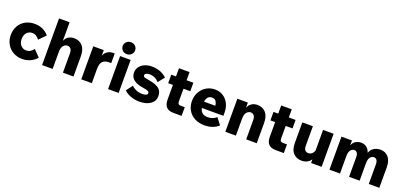

<svg xmlns="http://www.w3.org/2000/svg" viewBox="20 -1761 5840 2785"><g transform="rotate(20 2940.0 -368.5)"><path d="M437 -184 535 -84Q495 -37 437 -10.5Q379 16 314 16Q235 16 173 -19Q111 -54 75.5 -115.5Q40 -177 40 -255Q40 -335 74.5 -396Q109 -457 170.5 -491.5Q232 -526 313 -526Q450 -526 534 -427L435 -326Q410 -358 384.5 -374Q359 -390 326 -390Q275 -390 241.5 -353.5Q208 -317 208 -255Q208 -194 242 -157Q276 -120 326 -120Q360 -120 387.5 -136.5Q415 -153 437 -184Z M1101 0H938V-296Q938 -343 919 -367Q900 -391 868 -391Q833 -391 806 -360Q779 -329 779 -259V0H616V-720H779V-433Q795 -470 818.5 -490Q842 -510 869 -518Q896 -526 920 -526Q1004 -526 1052.5 -471Q1101 -416 1101 -312Z M1549 -519V-370H1517Q1449 -370 1416.5 -334.5Q1384 -299 1384 -219V0H1221V-510H1383V-423Q1398 -461 1422.5 -482Q1447 -503 1474 -511Q1501 -519 1525 -519Z M1812 -661Q1812 -623 1784.5 -596Q1757 -569 1716 -569Q1675 -569 1647.5 -596Q1620 -623 1620 -661Q1620 -699 1647.5 -726Q1675 -753 1716 -753Q1757 -753 1784.5 -726Q1812 -699 1812 -661ZM1798 0H1635V-510H1798Z M1883 -71 1957 -169Q1987 -139 2029.5 -121Q2072 -103 2125 -103Q2160 -103 2182 -113.5Q2204 -124 2204 -142Q2204 -162 2184.5 -172.5Q2165 -183 2112 -191Q2007 -206 1956.5 -246.5Q1906 -287 1906 -356Q1906 -406 1934 -444Q1962 -482 2011 -504Q2060 -526 2123 -526Q2192 -526 2251.5 -503.5Q2311 -481 2353 -439L2275 -341Q2216 -408 2128 -408Q2096 -408 2076.5 -397Q2057 -386 2057 -368Q2057 -356 2063.5 -348.5Q2070 -341 2089.5 -336Q2109 -331 2149 -324Q2259 -307 2307.5 -266.5Q2356 -226 2356 -153Q2356 -76 2292 -30Q2228 16 2121 16Q2051 16 1986.5 -7.5Q1922 -31 1883 -71Z M2770 0H2646Q2570 0 2534 -38Q2498 -76 2498 -154V-379H2425V-510H2498V-636H2661V-510H2766V-379H2661V-186Q2661 -157 2671.5 -145.5Q2682 -134 2708 -134H2770Z M3264 -161 3342 -60Q3258 16 3127 16Q3040 16 2975 -18Q2910 -52 2873.5 -113Q2837 -174 2837 -254Q2837 -332 2871 -393.5Q2905 -455 2964.5 -490.5Q3024 -526 3100 -526Q3169 -526 3223 -491.5Q3277 -457 3308 -397Q3339 -337 3339 -261V-208H3007Q3027 -111 3132 -111Q3175 -111 3208 -125Q3241 -139 3264 -161ZM3096 -401Q3020 -401 3005 -305H3179Q3170 -401 3096 -401Z M3930 0H3767V-296Q3767 -343 3748 -367Q3729 -391 3697 -391Q3662 -391 3635 -360Q3608 -329 3608 -259V0H3445V-510H3607V-430Q3622 -468 3646.5 -489Q3671 -510 3698 -518Q3725 -526 3749 -526Q3833 -526 3881.5 -471Q3930 -416 3930 -312Z M4348 0H4224Q4148 0 4112 -38Q4076 -76 4076 -154V-379H4003V-510H4076V-636H4239V-510H4344V-379H4239V-186Q4239 -157 4249.5 -145.5Q4260 -134 4286 -134H4348Z M4931 0H4769V-56Q4746 -22 4710 -3Q4674 16 4627 16Q4545 16 4496.5 -36.5Q4448 -89 4448 -189V-510H4611V-206Q4611 -163 4630 -141.5Q4649 -120 4680 -120Q4709 -120 4733 -139Q4757 -158 4768 -189V-510H4931Z M5822 0H5659V-301Q5659 -346 5642.5 -368.5Q5626 -391 5597 -391Q5566 -391 5542 -361.5Q5518 -332 5518 -266V0H5355V-301Q5355 -346 5339 -368.5Q5323 -391 5294 -391Q5263 -391 5239 -361.5Q5215 -332 5215 -266V0H5052V-510H5214V-433Q5236 -488 5275 -507Q5314 -526 5350 -526Q5401 -526 5436.5 -499.5Q5472 -473 5489 -420Q5505 -462 5532 -485Q5559 -508 5590 -517Q5621 -526 5649 -526Q5729 -526 5775.5 -471Q5822 -416 5822 -312Z"/></g></svg>

Font: Wix Madefor Text ExtraBold
Style: Regular
Weight: 800
Designer: Dalton Maag Ltd
Foundry: Dalton Maag Ltd
Version: Version 3.100